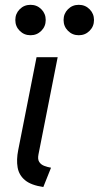

<svg xmlns="http://www.w3.org/2000/svg" viewBox="-20 -749 400 777"><path d="M155.3 7.8Q105.5 0.5 81.1 -20Q56.6 -40.5 51.3 -71.5Q45.9 -102.5 53.7 -141.6L127.9 -517.6H213.4L135.7 -124Q131.8 -104.5 138.7 -93.8Q145.5 -83 158.7 -77.9Q171.9 -72.8 186.5 -70.3ZM298.8 -606.4Q272.9 -606.4 255.1 -624.3Q237.3 -642.1 237.3 -668Q237.3 -693.8 255.1 -711.7Q272.9 -729.5 298.8 -729.5Q324.7 -729.5 342.5 -711.7Q360.4 -693.8 360.4 -668Q360.4 -642.1 342.5 -624.3Q324.7 -606.4 298.8 -606.4ZM103.5 -606.4Q77.6 -606.4 59.8 -624.3Q42 -642.1 42 -668Q42 -693.8 59.8 -711.7Q77.6 -729.5 103.5 -729.5Q129.4 -729.5 147.2 -711.7Q165 -693.8 165 -668Q165 -642.1 147.2 -624.3Q129.4 -606.4 103.5 -606.4Z"/></svg>

Font: Reddit Sans
Style: Italic
Weight: 400
Italic angle: -11.25°
Designer: Stephen Hutchings
Version: Version 1.013